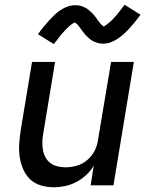

<svg xmlns="http://www.w3.org/2000/svg" viewBox="-20 -781 640 809"><path d="M206 8Q178 8 151.5 0Q125 -8 106.5 -26Q88 -44 77.5 -68.5Q67 -93 63 -120Q59 -147 61 -175Q63 -203 67 -231L115 -520H212L162 -217Q159 -200 158.5 -182.5Q158 -165 161 -148.5Q164 -132 172 -117.5Q180 -103 193 -93.5Q206 -84 222.5 -80Q239 -76 257 -76Q280 -76 304 -83Q328 -90 347.5 -106.5Q367 -123 378.5 -145.5Q390 -168 393 -192L448 -520H544L458 0H362L375 -83Q362 -61 342.5 -43Q323 -25 300.5 -13.5Q278 -2 254 3Q230 8 206 8ZM207 -595 140 -637Q153 -655 165 -669.5Q177 -684 188 -696Q199 -708 210 -718.5Q221 -729 235 -738.5Q249 -748 265 -753.5Q281 -759 297 -759Q302 -759 307 -758.5Q312 -758 317 -757Q322 -756 327 -754Q332 -752 336.5 -750Q341 -748 345 -745.5Q349 -743 352.5 -740Q356 -737 360 -733.5Q364 -730 367.5 -726.5Q371 -723 374 -719.5Q377 -716 380 -712.5Q383 -709 385 -706Q387 -703 390.5 -698Q394 -693 397.5 -688.5Q401 -684 403.5 -681Q406 -678 410.5 -675Q415 -672 415 -669Q415 -669 415 -669Q415 -669 415 -669Q415 -669 415 -669Q415 -669 415 -669Q416 -669 420 -671Q424 -673 427 -675.5Q430 -678 434.5 -681.5Q439 -685 441 -686.5Q443 -688 445 -690Q447 -692 449.5 -694Q452 -696 454 -698.5Q456 -701 458.5 -703.5Q461 -706 463.5 -709Q466 -712 469 -715Q472 -718 474.5 -721.5Q477 -725 480 -728.5Q483 -732 486 -736Q489 -740 492 -744Q495 -748 498.5 -752.5Q502 -757 505 -761L572 -719Q559 -701 547 -686.5Q535 -672 524 -660Q513 -648 502 -638Q491 -628 477 -618.5Q463 -609 447 -603Q431 -597 415 -597Q410 -597 404.5 -597.5Q399 -598 394.5 -599.5Q390 -601 385 -602.5Q380 -604 375.5 -606Q371 -608 367 -610.5Q363 -613 359.5 -616Q356 -619 352 -622.5Q348 -626 344.5 -629.5Q341 -633 338 -636.5Q335 -640 332 -644Q329 -648 327 -650.5Q325 -653 321.5 -658Q318 -663 314.5 -667.5Q311 -672 308.5 -675.5Q306 -679 301.5 -681.5Q297 -684 297 -687Q297 -687 297 -687Q297 -687 297 -687Q297 -687 297 -687Q297 -687 297 -687Q296 -687 292 -685Q288 -683 285 -681Q282 -679 277.5 -675.5Q273 -672 271 -670Q269 -668 267 -666Q265 -664 262.5 -662Q260 -660 258 -657.5Q256 -655 253.5 -652.5Q251 -650 248.5 -647Q246 -644 243 -641Q240 -638 237.5 -634.5Q235 -631 232 -627.5Q229 -624 226 -620Q223 -616 220 -612Q217 -608 213.5 -604Q210 -600 207 -595Z"/></svg>

Font: Iosevka SS04 Medium Extended
Style: Italic
Weight: 500
Width: 7
Italic angle: -9°
Monospace: yes
Designer: Belleve Invis
Foundry: Belleve Invis
Version: Version 19.0.0; ttfautohint (v1.8.4)